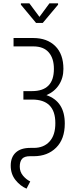

<svg xmlns="http://www.w3.org/2000/svg" viewBox="-20 -941 457 1162"><path d="M331.5 -920.9V-912.6L238.8 -802.2H198.2L106.4 -912.6V-920.9H157.7L218.8 -838.9L279.3 -920.9ZM173.8 -389.6Q306.2 -389.6 306.2 -523.4Q306.6 -586.9 275.4 -623.5Q244.1 -660.2 181.6 -660.2H62V-710.9H181.6Q265.1 -710.9 314.5 -662.1Q363.8 -613.3 363.8 -523.9Q363.8 -469.2 336.9 -427.7Q310.1 -386.2 261.2 -365.2Q372.1 -327.1 372.1 -193.4Q372.1 -99.1 319.8 -47.4Q267.6 4.4 184.1 4.4H161.1Q127.9 4.4 113.8 20Q99.6 36.1 99.6 67.4Q99.6 98.6 119.1 122.1Q138.7 145.5 163.1 157.2L140.6 200.7Q102.5 184.6 73.7 148.4Q44.9 112.3 44.9 61.5Q44.9 10.7 75.2 -17.6Q105.5 -45.9 163.1 -45.9H184.1Q245.1 -45.9 280.3 -85Q315.4 -124 314.9 -196.3Q314.9 -338.9 173.8 -338.4H121.6V-389.6Z"/></svg>

Font: RobotoCondensed-Light
Style: Light
Weight: 300
Designer: Google
Version: Version 1.200311; 2013